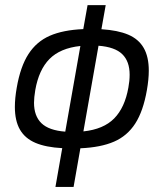

<svg xmlns="http://www.w3.org/2000/svg" viewBox="-20 -742 640 762"><path d="M227 -154Q162 -157.5 120.8 -175Q79.5 -192.5 59.2 -227.5Q39 -262.5 39 -318Q39 -352 46.5 -394.5Q61 -478 93 -527.5Q125 -577 177.5 -600Q230 -623 310.5 -626.5L327.5 -721.5H399.5L382.5 -626Q447.5 -622 488.8 -604.5Q530 -587 550.2 -552Q570.5 -517 570.5 -461.5Q570.5 -427.5 563 -384.5Q548.5 -301 516.8 -251.8Q485 -202.5 432.5 -179.8Q380 -157 299 -153.5L272 0H200ZM115 -334.5Q115 -281.5 144.5 -253Q174 -224.5 239 -219.5L299 -559.5Q219 -551 176.5 -508Q134 -465 120 -384.5Q115 -354.5 115 -334.5ZM489.5 -394.5Q494.5 -421 494.5 -445.5Q494.5 -498.5 465.2 -527Q436 -555.5 371 -560.5L311 -220.5Q391 -229 433.2 -272Q475.5 -315 489.5 -394.5Z"/></svg>

Font: JuliaMono Light
Style: Italic
Weight: 300
Italic angle: -9°
Monospace: yes
Designer: cormullion
Foundry: corm
Version: Version 0.054; ttfautohint (v1.8.4)